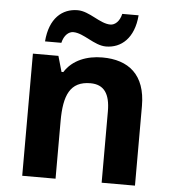

<svg xmlns="http://www.w3.org/2000/svg" viewBox="-53 -806 764 855"><g transform="rotate(5 328.5 -378.5)"><path d="M127 -605H200C208 -640 229 -657 249 -657C296 -657 346 -606 399 -606C467 -606 524 -654 532 -757H459C451 -722 430 -705 410 -705C363 -705 313 -756 260 -756C191 -756 135 -709 127 -605ZM388 -556C320 -556 255 -532 220 -476H212L192 -546H78V0H227V-257C227 -373 254 -437 345 -437C406 -437 433 -397 433 -319V0H582V-356C582 -496 505 -556 388 -556Z"/></g></svg>

Font: Noto Sans Malayalam
Style: Bold
Weight: 700
Designer: Jelle Bosma - Monotype Design Team
Foundry: Monotype Imaging Inc.
Version: Version 2.104